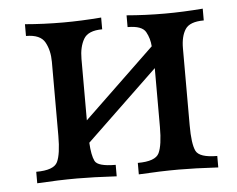

<svg xmlns="http://www.w3.org/2000/svg" viewBox="-41 -522 705 570"><g transform="rotate(-5 311.5 -237.0)"><path d="M587.4 0Q516.6 -3.9 469.7 -3.9Q415 -3.9 350.6 0V-34.2Q403.3 -34.2 414.3 -57.4Q425.3 -80.6 425.3 -134.8V-310.1L212.4 -106.4Q214.4 -68.8 222.9 -51.5Q231.4 -34.2 284.7 -34.2V0Q213.9 -3.9 167 -3.9Q112.3 -3.9 47.9 0V-34.2Q100.6 -34.2 111.6 -57.4Q122.6 -80.6 122.6 -134.8V-355.5Q122.6 -389.2 109.1 -413.8Q95.7 -438.5 52.7 -438.5V-473.6Q107.4 -468.8 167 -468.8Q219.2 -468.8 279.8 -473.6V-438.5Q237.8 -438.5 224.4 -415.3Q210.9 -392.1 210.9 -356.4V-173.3L421.9 -375.5Q420.4 -398.9 409.4 -418.7Q398.4 -438.5 355.5 -438.5V-473.6Q410.2 -468.8 469.7 -468.8Q522 -468.8 582.5 -473.6V-438.5Q540.5 -438.5 527.1 -417.7Q513.7 -397 513.7 -361.3V-131.8Q513.7 -76.7 523.9 -55.4Q534.2 -34.2 587.4 -34.2Z"/></g></svg>

Font: Almanac
Style: Regular
Weight: 400
Designer: Eden's Almanac
Version: Version 3.501;March 28, 2021;FontCreator 13.0.0.2683 64-bit